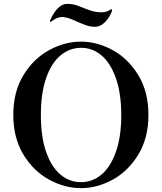

<svg xmlns="http://www.w3.org/2000/svg" viewBox="-20 -963 840 996"><path d="M49 -367Q49 -487 101.5 -573Q154 -659 235 -703Q316 -747 400 -747Q484 -747 564.5 -703Q645 -659 697.5 -573Q750 -487 750 -367Q750 -247 697.5 -161Q645 -75 564.5 -31Q484 13 400 13Q316 13 235 -31Q154 -75 101.5 -161Q49 -247 49 -367ZM609 -366Q609 -479 581 -558Q553 -637 506 -676Q459 -715 401 -715Q342 -715 294.5 -676Q247 -637 219.5 -558.5Q192 -480 192 -366Q192 -253 219.5 -174.5Q247 -96 294 -57Q341 -18 400 -18Q459 -18 506 -57Q553 -96 581 -174.5Q609 -253 609 -366ZM379 -851Q340 -870 317 -873L304 -875Q276 -875 247 -852Q245 -850 243 -850Q239 -850 239 -854L240 -858Q279 -943 328 -943Q351 -943 370 -937.5Q389 -932 418 -920Q421 -919 440.5 -911.5Q460 -904 480 -901Q494 -899 501 -899Q517 -899 529 -902Q541 -905 553 -913L557 -915Q562 -915 562 -911Q562 -909 559 -901Q546 -869 523 -846.5Q500 -824 473 -824Q451 -824 431 -830.5Q411 -837 379 -851Z"/></svg>

Font: Shippori Mincho B1
Style: Bold
Weight: 700
Designer: FONTDASU
Foundry: FONTDASU / Google Inc. / but / Adobe
Version: Version 3.110; ttfautohint (v1.8.3)